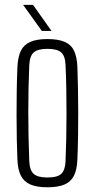

<svg xmlns="http://www.w3.org/2000/svg" viewBox="-20 -768 392 794"><path d="M176 6.5Q132 6.5 105.2 -5.2Q78.5 -17 66 -42.2Q53.5 -67.5 52 -108.5Q50.5 -144 49.5 -190.8Q48.5 -237.5 48.5 -289.5Q48.5 -341.5 49.2 -393.2Q50 -445 52 -491Q54 -532.5 66.2 -557.8Q78.5 -583 105.2 -594.8Q132 -606.5 176 -606.5Q221 -606.5 247.8 -594.8Q274.5 -583 286.5 -557.5Q298.5 -532 300 -491Q301.5 -450.5 302.5 -403Q303.5 -355.5 303.5 -305.2Q303.5 -255 302.8 -205Q302 -155 300 -108.5Q298.5 -67.5 286.2 -42.2Q274 -17 247.2 -5.2Q220.5 6.5 176 6.5ZM176 -34Q218.5 -34 234 -49.8Q249.5 -65.5 251 -100.5Q253 -146.5 254 -195.5Q255 -244.5 255 -295.5Q255 -346.5 254.2 -397.8Q253.5 -449 251 -499.5Q249.5 -537 232.8 -551.5Q216 -566 176 -566Q135.5 -566 119 -550.8Q102.5 -535.5 101 -497Q99 -453 98 -404.5Q97 -356 97 -305.2Q97 -254.5 98 -203.2Q99 -152 101 -102.5Q102.5 -64.5 119 -49.2Q135.5 -34 176 -34ZM153 -640 75.5 -748H116.5L193 -640Z"/></svg>

Font: Big Shoulders Text ExtraLight
Style: Regular
Weight: 250
Version: Version 2.002